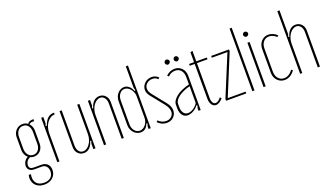

<svg xmlns="http://www.w3.org/2000/svg" viewBox="-75 -1268 3480 2012"><g transform="rotate(-20 1665.5 -262.0)"><path d="M152 175Q119 175 92.5 163.5Q66 152 49.5 131.5Q33 111 27.5 83Q22 55 30 23H54Q42 84 69 119.5Q96 155 155 155Q203 155 230 131Q257 107 257 65Q257 30 238.5 9Q220 -12 189 -12H105Q71 -12 51.5 -29Q32 -46 32 -75Q32 -101 47 -124.5Q62 -148 86 -160Q67 -175 56.5 -198.5Q46 -222 46 -248V-391Q46 -414 54 -434Q62 -454 76 -469Q90 -484 109 -492.5Q128 -501 150 -501Q184 -501 209 -481Q221 -510 276 -510V-486Q271 -487 267 -487.5Q263 -488 259 -488Q233 -488 219 -472Q250 -439 250 -391V-248Q250 -200 221.5 -169Q193 -138 149 -138Q126 -138 108 -147Q85 -139 70.5 -118.5Q56 -98 56 -73Q56 -32 106 -32H189Q233 -32 257.5 -8Q282 16 282 58Q282 110 245.5 142.5Q209 175 152 175ZM70 -256Q70 -212 92 -185Q114 -158 149 -158Q184 -158 205 -184.5Q226 -211 226 -256V-383Q226 -428 205 -454.5Q184 -481 149 -481Q114 -481 92 -454.5Q70 -428 70 -383Z M381 -495V-425L372 -399L384 -395Q404 -451 431.5 -475.5Q459 -500 502 -500V-480Q477 -480 455 -466.5Q433 -453 416.5 -430.5Q400 -408 390.5 -377.5Q381 -347 381 -312V0H357V-495Z M757 -93Q745 -46 718 -20Q691 6 655 6Q614 6 588 -22Q562 -50 562 -93V-495H586V-101Q586 -62 604.5 -38Q623 -14 652 -14Q673 -14 692.5 -26.5Q712 -39 727 -60.5Q742 -82 750.5 -109.5Q759 -137 759 -167V-495H783V0H759V-60L768 -89Z M904 -402Q916 -449 943 -475Q970 -501 1007 -501Q1047 -501 1073 -473Q1099 -445 1099 -402V0H1075V-394Q1075 -433 1056.5 -457Q1038 -481 1009 -481Q988 -481 968.5 -468.5Q949 -456 934 -434.5Q919 -413 910.5 -385.5Q902 -358 902 -328V0H878V-495H902V-435L893 -406Z M1384 -59 1373 -63Q1348 6 1287 6Q1265 6 1245 -3.5Q1225 -13 1210.5 -29.5Q1196 -46 1187.5 -67.5Q1179 -89 1179 -114V-381Q1179 -405 1187 -427Q1195 -449 1209.5 -465.5Q1224 -482 1242.5 -491.5Q1261 -501 1282 -501Q1312 -501 1335.5 -481Q1359 -461 1373 -424L1384 -429L1375 -458V-699H1399V0H1375V-30ZM1375 -365Q1375 -388 1367 -408.5Q1359 -429 1346 -445.5Q1333 -462 1315.5 -471.5Q1298 -481 1280 -481Q1247 -481 1225 -452Q1203 -423 1203 -378V-114Q1203 -72 1226.5 -43Q1250 -14 1284 -14Q1302 -14 1318.5 -23Q1335 -32 1347.5 -47Q1360 -62 1367.5 -82Q1375 -102 1375 -124Z M1650 -455Q1628 -480 1590 -480Q1554 -480 1528 -457.5Q1502 -435 1502 -402Q1502 -368 1532 -332L1648 -187Q1685 -141 1685 -95Q1685 -73 1676.5 -54.5Q1668 -36 1654 -22.5Q1640 -9 1620.5 -1.5Q1601 6 1578 6Q1523 6 1479 -38L1492 -53Q1530 -15 1579 -15Q1614 -15 1637.5 -36.5Q1661 -58 1661 -91Q1661 -133 1623 -180L1506 -326Q1478 -362 1478 -398Q1478 -419 1487 -437.5Q1496 -456 1511 -470.5Q1526 -485 1546.5 -493Q1567 -501 1589 -501Q1634 -501 1665 -468Z M1731 -141Q1731 -164 1745.5 -186.5Q1760 -209 1786 -229.5Q1812 -250 1849.5 -266.5Q1887 -283 1932 -294V-373Q1932 -423 1908.5 -451Q1885 -479 1844 -479Q1797 -479 1764 -444L1749 -457Q1766 -477 1792 -488.5Q1818 -500 1845 -500Q1893 -500 1924.5 -467Q1956 -434 1956 -383V0H1932V-30L1941 -58L1930 -62Q1911 -33 1877 -13.5Q1843 6 1812 6Q1775 6 1753 -23Q1731 -52 1731 -100ZM1822 -15Q1851 -15 1883 -36Q1915 -57 1932 -87V-274Q1893 -264 1860.5 -249.5Q1828 -235 1804.5 -217.5Q1781 -200 1768 -180.5Q1755 -161 1755 -141V-107Q1755 -64 1773 -39.5Q1791 -15 1822 -15ZM1770 -593Q1770 -603 1778.5 -611.5Q1787 -620 1797 -620Q1808 -620 1817 -611.5Q1826 -603 1826 -593Q1826 -582 1817 -573Q1808 -564 1797 -564Q1787 -564 1778.5 -573Q1770 -582 1770 -593ZM1871 -593Q1871 -603 1879 -611.5Q1887 -620 1898 -620Q1909 -620 1917.5 -611.5Q1926 -603 1926 -593Q1926 -582 1917.5 -573Q1909 -564 1898 -564Q1887 -564 1879 -573Q1871 -582 1871 -593Z M2126 6Q2098 6 2080 -20Q2062 -46 2062 -85V-475H2007V-495H2062V-606L2087 -612V-495H2205V-475H2087V-86Q2087 -54 2098.5 -34.5Q2110 -15 2130 -15Q2158 -15 2189 -55L2205 -43Q2187 -20 2166 -7Q2145 6 2126 6Z M2239 0V-20L2427 -475H2253V-495H2452V-475L2265 -20H2464V0Z M2532 -699H2556V0H2532Z M2642 -586Q2642 -597 2650.5 -605Q2659 -613 2669 -613Q2680 -613 2689 -605Q2698 -597 2698 -586Q2698 -575 2689 -566.5Q2680 -558 2669 -558Q2659 -558 2650.5 -566.5Q2642 -575 2642 -586ZM2681 -495V0H2657V-495Z M2780 -381Q2780 -407 2788.5 -428.5Q2797 -450 2812 -466Q2827 -482 2847 -491Q2867 -500 2890 -500Q2917 -500 2943.5 -488Q2970 -476 2988 -456L2972 -444Q2955 -461 2934 -470.5Q2913 -480 2891 -480Q2852 -480 2828 -451.5Q2804 -423 2804 -377V-119Q2804 -72 2829 -43Q2854 -14 2893 -14Q2922 -14 2947.5 -30Q2973 -46 2990 -73L3007 -62Q2986 -30 2956.5 -12Q2927 6 2893 6Q2869 6 2848.5 -3Q2828 -12 2812.5 -28.5Q2797 -45 2788.5 -67Q2780 -89 2780 -114Z M3091 -402Q3103 -449 3130 -475Q3157 -501 3194 -501Q3234 -501 3260 -473Q3286 -445 3286 -402V0H3262V-394Q3262 -433 3243.5 -457Q3225 -481 3196 -481Q3175 -481 3155.5 -468.5Q3136 -456 3121 -434.5Q3106 -413 3097.5 -385.5Q3089 -358 3089 -328V0H3065V-699H3089V-435L3080 -406Z"/></g></svg>

Font: Moniqa Thin Paragraph
Style: Regular
Weight: 100
Designer: Rajesh Rajput
Foundry: Rajesh Rajput
Version: Version 1.000